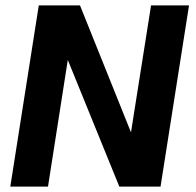

<svg xmlns="http://www.w3.org/2000/svg" viewBox="-20 -688 721 708"><path d="M572 0H420L230 -467L157 0H18L123 -668H275L463 -200L537 -668H677Z"/></svg>

Font: Rambla
Style: Bold Italic
Weight: 700
Italic angle: -12°
Designer: Martin Sommaruga
Foundry: Martin Sommaruga
Version: Version 1.001